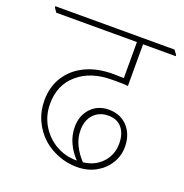

<svg xmlns="http://www.w3.org/2000/svg" viewBox="-135 -722 763 796"><g transform="rotate(20 246.0 -324.0)"><path d="M287 -26Q244 -26 204.5 -41.5Q165 -57 136 -83Q104 -112 85.5 -152.5Q67 -193 67 -240Q67 -300 95.5 -345Q124 -390 175.5 -415Q227 -440 296 -440Q309 -440 322 -439.5Q335 -439 345 -439V-598H-11L-24 -617V-622H502L516 -603V-598H372V-414Q356 -416 338 -416Q320 -416 302 -416Q208 -416 151 -367Q94 -318 94 -235Q94 -183 119 -141Q144 -99 185.5 -75Q227 -51 279 -51Q255 -75 239 -108.5Q223 -142 223 -180Q223 -230 253.5 -262.5Q284 -295 333 -295Q386 -295 418 -258Q447 -224 447 -172Q447 -132 426 -98.5Q405 -65 369 -45.5Q333 -26 287 -26ZM250 -175Q250 -140 265.5 -109Q281 -78 305 -53Q357 -59 388.5 -93.5Q420 -128 420 -177Q420 -220 399 -245.5Q378 -271 339 -271Q299 -271 274.5 -245Q250 -219 250 -175Z"/></g></svg>

Font: Noto Serif Devanagari Thin
Style: Regular
Weight: 100
Designer: Universal Thirst, Indian Type Foundry and the Monotype Design Team
Foundry: Monotype Imaging Inc.
Version: Version 2.004; ttfautohint (v1.8.4.7-5d5b)